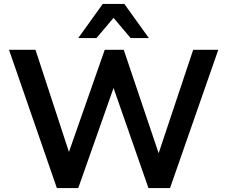

<svg xmlns="http://www.w3.org/2000/svg" viewBox="-20 -959 1157 979"><path d="M270 0 26 -705H161L347 -137H315L514 -705H611L803 -136H775L965 -705H1093L847 0H737L550 -536H568L379 0ZM379 -765 504 -939H614L739 -765H646L559 -868L472 -765Z"/></svg>

Font: Nunito Sans 11pt
Style: Bold
Weight: 700
Version: Version 3.101;gftools[0.9.27]